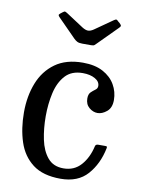

<svg xmlns="http://www.w3.org/2000/svg" viewBox="-86 -809 647 877"><g transform="rotate(10 238.0 -370.0)"><path d="M39.5 -260Q39.5 -335 63.5 -396.2Q87.5 -457.5 137.8 -493.8Q188 -530 266 -530Q322 -530 359.2 -510Q396.5 -490 415.5 -457.2Q434.5 -424.5 434.5 -386Q434.5 -350 413.2 -332.5Q392 -315 370.5 -315Q350 -315 331.8 -330.2Q313.5 -345.5 313.5 -373Q313.5 -392.5 323.2 -402Q333 -411.5 343 -418.5Q353 -425.5 353 -437Q353 -457.5 330.5 -470.2Q308 -483 273.5 -483Q221.5 -483 192.5 -451Q163.5 -419 152 -368Q140.5 -317 140.5 -260Q140.5 -203 151 -152.5Q161.5 -102 187.8 -70.5Q214 -39 261 -39Q311 -39 342.2 -74.2Q373.5 -109.5 385.5 -163.5Q387.5 -173 399.5 -173H430.5Q438 -173 439.5 -171.5Q441 -170 440 -164Q425 -89.5 381 -39.8Q337 10 256.5 10Q174.5 10 127 -26.2Q79.5 -62.5 59.5 -123.8Q39.5 -185 39.5 -260ZM208.5 -630.5 126.5 -713.5Q120 -720 118.8 -723.8Q117.5 -727.5 124.5 -733L133.5 -740Q141.5 -746.5 145.2 -745.5Q149 -744.5 157.5 -739L235.5 -688Q250.5 -678.5 262.2 -678.2Q274 -678 288.5 -688L371.5 -746Q379.5 -751.5 383.2 -750Q387 -748.5 393.5 -741.5L398.5 -737.5Q405.5 -731 406.8 -727Q408 -723 401 -716L312.5 -627Q307 -621.5 303.2 -618.2Q299.5 -615 287.5 -615H247.5Q232 -615 223.8 -619.2Q215.5 -623.5 208.5 -630.5Z"/></g></svg>

Font: Besley* Narrow
Style: Regular
Weight: 400
Width: 4
Designer: Owen Earl
Foundry: indestructible type*
Version: Version 3.000; ttfautohint (v1.8.3)